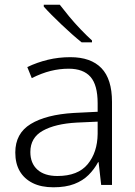

<svg xmlns="http://www.w3.org/2000/svg" viewBox="-20 -786 575 816"><path d="M279 -543Q366 -543 411 -496.5Q456 -450 456 -353V0H410L399 -97H397Q381 -67 356.5 -42.5Q332 -18 295.5 -4Q259 10 207 10Q155 10 119 -8Q83 -26 64 -58.5Q45 -91 45 -138Q45 -219 110.5 -259Q176 -299 294 -306L395 -311V-347Q395 -425 364.5 -459.5Q334 -494 272 -494Q233 -494 195 -484.5Q157 -475 115 -454L96 -501Q138 -521 183.5 -532Q229 -543 279 -543ZM306 -265Q215 -260 162 -230.5Q109 -201 109 -140Q109 -92 139 -65Q169 -38 224 -38Q311 -38 352.5 -88Q394 -138 395 -217V-269ZM234 -766Q250 -745 273.5 -716.5Q297 -688 323.5 -660.5Q350 -633 371 -614V-606H327Q307 -622 285 -641.5Q263 -661 241 -682Q219 -703 199.5 -722.5Q180 -742 166 -758V-766Z"/></svg>

Font: Noto Sans Hebrew Thin Light
Style: Regular
Weight: 300
Version: Version 3.001